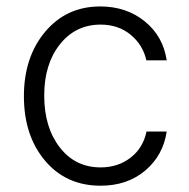

<svg xmlns="http://www.w3.org/2000/svg" viewBox="-20 -573 596 604"><path d="M296.4 11.2Q188 11.2 121.6 -67.6Q55.2 -146.5 55.2 -270Q55.2 -393.6 122.1 -473.1Q189 -552.7 295.4 -552.7Q377.4 -552.7 435.3 -505.9Q493.2 -459 504.4 -383.3H440.4Q429.7 -431.6 391.1 -463.6Q352.5 -495.6 296.4 -495.6Q217.8 -495.6 168.5 -433.6Q119.1 -371.6 119.1 -272.5Q119.1 -172.4 168 -109.4Q216.8 -46.4 296.4 -46.4Q351.1 -46.4 390.6 -76.9Q430.2 -107.4 440.9 -159.2H504.4Q493.2 -84 436.8 -36.4Q380.4 11.2 296.4 11.2Z"/></svg>

Font: Interop Light
Style: Regular
Weight: 300
Designer: Rasmus Andersson, Google, Jang Haemin
Foundry: jhaemin
Version: Version 1.007